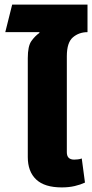

<svg xmlns="http://www.w3.org/2000/svg" viewBox="-20 -806 401 836"><path d="M249 10Q174 10 137.5 -24.5Q101 -59 101 -122V-553Q101 -605 116.5 -627Q132 -649 152 -663L151 -666H3L33 -786H361V-666Q324 -666 297.5 -643.5Q271 -621 271 -561V-143Q271 -111 303 -111Q310 -111 319 -112Q328 -113 336 -116L350 -11Q331 -2 305.5 4Q280 10 249 10Z"/></svg>

Font: Noto Sans Thai UI ExtBd
Style: Regular
Weight: 800
Designer: Monotype Design Team
Foundry: Monotype Imaging Inc.
Version: Version 2.000